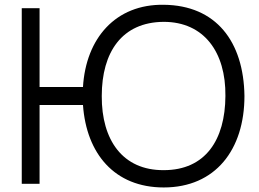

<svg xmlns="http://www.w3.org/2000/svg" viewBox="-20 -785 1106 820"><path d="M679.2 -764.6C474 -767.7 346.9 -621.9 334.4 -413.5H149V-750H72.9V0H149V-336.5H334.4C349 -129.2 468.8 15.6 679.2 15.6C900 15.6 1024 -145.8 1024 -375C1020.8 -607.3 903.1 -762.5 679.2 -764.6ZM679.2 -58.3C504.2 -57.3 413.5 -186.5 414.6 -375C414.6 -562.5 501 -690.6 679.2 -691.7C851 -691.7 944.8 -562.5 942.7 -375C941.7 -187.5 857.3 -58.3 679.2 -58.3Z"/></svg>

Font: Manrope3
Style: Regular
Weight: 400
Width: 4
Designer: Mikhail Sharanda
Foundry: Mikhail Sharanda
Version: Version 3.000;PS 003.000;hotconv 1.0.88;makeotf.lib2.5.64775